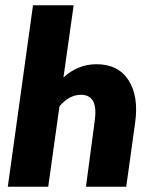

<svg xmlns="http://www.w3.org/2000/svg" viewBox="-20 -713 560 733"><path d="M348.1 -467.8Q431.6 -467.8 470.7 -406.7Q509.8 -345.7 496.1 -246.1L461.9 0H308.1L341.8 -252.9Q355.5 -351.1 289.1 -351.1Q244.1 -351.1 207 -307.1L164.1 0H9.8L106 -692.9H261.2L222.2 -417Q277.3 -467.8 348.1 -467.8Z"/></svg>

Font: Fira Sans Compressed
Style: Bold Italic
Weight: 700
Width: 3
Italic angle: -8°
Designer: Carrois Corporate & Edenspiekermann AG
Foundry: Carrois Corporate GbR & Edenspiekermann AG
Version: Version 4.203;PS 004.203;hotconv 1.0.88;makeotf.lib2.5.64775